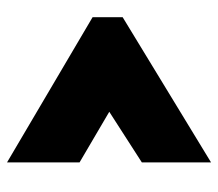

<svg xmlns="http://www.w3.org/2000/svg" viewBox="-58 -538 636 561"><g transform="rotate(90 260.5 -258.0)"><path d="M30.8 -297.9 455.1 -556.2V-354L307.1 -258.8L455.1 -171.9V40L30.8 -210Z"/></g></svg>

Font: Rawline Black
Style: Regular
Weight: 900
Designer: Matt McInerney, Pablo Impallari, Rodrigo Fuenzalida
Foundry: Matt McInerney, Pablo Impallari, Rodrigo Fuenzalida
Version: Version 4.020;PS 004.020;hotconv 1.0.88;makeotf.lib2.5.64775